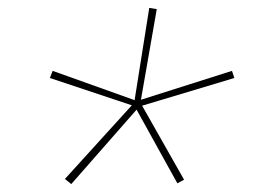

<svg xmlns="http://www.w3.org/2000/svg" viewBox="-20 -764 640 485"><path d="M160 -299 144 -312 313 -498 106 -567 113 -585 320 -511 357 -744 376 -741 336 -512 566 -585 572 -567 339 -497 445 -310 428 -301 325 -487Z"/></svg>

Font: Iosevka Thin Extended
Style: Italic
Weight: 100
Width: 7
Italic angle: -9°
Monospace: yes
Designer: Belleve Invis
Foundry: Belleve Invis
Version: Version 32.5.0; ttfautohint (v1.8.4)